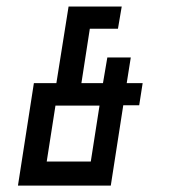

<svg xmlns="http://www.w3.org/2000/svg" viewBox="-20 -580 540 600"><path d="M388.7 -400.4 376 -320.3H425.8L415 -251H365.2L326.2 0H36.1L85.9 -320.3H156.2L194.3 -559.6H360.4L348.6 -490.2H260.7L234.4 -320.3H301.8L315.4 -400.4ZM263.7 -75.2 291 -250H153.3L126 -75.2Z"/></svg>

Font: Geo
Style: Oblique
Weight: 500
Italic angle: -11°
Version: Version 001.2